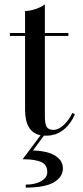

<svg xmlns="http://www.w3.org/2000/svg" viewBox="-20 -610 376 873"><path d="M195 172.5Q195 138.5 166.5 126.2Q138 114 83 114L164.5 5Q94 -9 94 -111V-446.5H25V-460H94V-560Q115.5 -560 142 -569Q168.5 -578 184 -590V-460H291V-446.5H184V-82.5Q184 -46 192.5 -32.8Q201 -19.5 222.5 -19.5Q246.5 -19.5 270.2 -42Q294 -64.5 309 -96.5L320.5 -90Q300.5 -44.5 267.2 -18.8Q234 7 189 7Q183 7 180 6.5L130 74Q168.5 75.5 197.8 83.5Q227 91.5 246.5 110Q266 128.5 266 155Q266 195 224.8 219Q183.5 243 97 243V229.5Q140.5 229.5 167.8 213.2Q195 197 195 172.5Z"/></svg>

Font: Bodoni* 16pt
Style: Regular
Weight: 400
Version: Version 2.3